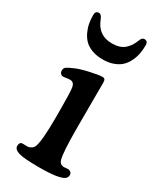

<svg xmlns="http://www.w3.org/2000/svg" viewBox="-173 -710 641 775"><g transform="rotate(30 147.5 -322.5)"><path d="M32.2 -633.8Q32.2 -652.8 48.8 -652.8Q59.1 -652.8 66.9 -634.3Q89.8 -571.8 154.3 -571.8Q190.4 -571.8 210.7 -588.4Q231 -605 242.2 -634.3Q244.6 -640.6 246.3 -643.6Q248 -646.5 251.7 -649.7Q255.4 -652.8 259.8 -652.8Q276.9 -652.8 276.9 -633.8Q276.9 -613.8 273.7 -595.7Q270.5 -577.6 262 -559.1Q253.4 -540.5 240 -527.1Q226.6 -513.7 204.6 -505.4Q182.6 -497.1 154.3 -497.1Q126 -497.1 104 -505.4Q82 -513.7 68.8 -527.1Q55.7 -540.5 47.1 -559.1Q38.6 -577.6 35.4 -595.7Q32.2 -613.8 32.2 -633.8ZM108.4 -202.1V-234.9Q108.4 -317.4 105 -337.9Q101.6 -358.4 85.9 -360.4Q76.7 -361.3 65.4 -359.1Q54.2 -356.9 50.3 -357.4Q43 -357.9 38.6 -363.3Q34.2 -368.7 34.2 -376Q34.2 -386.7 41.5 -392.6Q48.8 -398.4 71.8 -408.2Q94.7 -418.5 134 -427.2Q173.3 -436 189.5 -436Q198.2 -436 201.2 -431.4Q204.1 -426.8 204.1 -415.5Q204.1 -411.1 203.9 -372.8Q203.6 -334.5 203.6 -241.2V-207.5Q203.6 -88.4 212.9 -60.5Q217.8 -44.4 233.4 -43Q239.3 -42.5 247.1 -43.5Q254.9 -44.4 259.3 -43.9Q265.1 -42.5 269.5 -38.1Q273.9 -33.7 273.9 -27.3Q273.9 -15.1 263.9 -7.8Q253.9 -0.5 226.1 3.9Q198.2 8.3 149.9 8.3Q82 8.3 56.4 1.2Q30.8 -5.9 30.8 -22.9Q30.8 -40 43.5 -41.5Q47.9 -42 56.9 -41.3Q65.9 -40.5 69.8 -41Q77.6 -42 85.4 -47.1Q93.3 -52.2 96.7 -61Q108.4 -90.8 108.4 -202.1Z"/></g></svg>

Font: Cooper* Medium
Style: Regular
Weight: 500
Designer: Owen Earl
Foundry: indestructible type*
Version: Version 0.001